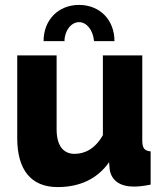

<svg xmlns="http://www.w3.org/2000/svg" viewBox="-20 -750 667 780"><path d="M301 -660C332 -660 358 -628 362 -583H445C445 -669 386 -730 301 -730C217 -730 157 -669 157 -583H242C242 -625 269 -660 301 -660ZM214 10C302 10 375 -22 423 -91L426 -59C434 -16 468 8 524 8C541 8 562 6 592 0V-135C567 -137 558 -148 558 -180V-525H398V-201C367 -146 325 -125 283 -125C236 -125 210 -160 210 -224V-525H50V-189C50 -59 107 10 214 10Z"/></svg>

Font: Raleway
Style: ExtraBold
Weight: 800
Designer: Matt McInerney, Pablo Impallari, Rodrigo Fuenzalida
Foundry: Matt McInerney, Pablo Impallari, Rodrigo Fuenzalida
Version: Version 3.000